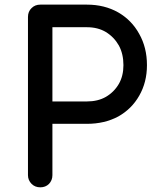

<svg xmlns="http://www.w3.org/2000/svg" viewBox="-20 -801 663 821"><path d="M152.3 0Q129.9 0 115.2 -14.6Q99.6 -30.3 99.6 -51.8Q99.6 -277.3 99.6 -728.5Q99.6 -752 115.2 -766.6Q129.9 -781.2 152.3 -781.2Q218.8 -781.2 351.6 -781.2Q426.8 -781.2 485.4 -748Q543 -714.8 575.2 -656.2Q608.4 -597.7 608.4 -522.5Q608.4 -449.2 575.2 -391.6Q543 -335 485.4 -302.7Q426.8 -271.5 351.6 -271.5Q302.7 -271.5 204.1 -271.5Q204.1 -215.8 204.1 -51.8Q204.1 -30.3 189.5 -14.6Q174.8 0 152.3 0ZM204.1 -367.2Q241.2 -367.2 351.6 -367.2Q398.4 -367.2 432.6 -386.7Q467.8 -407.2 488.3 -442.4Q507.8 -476.6 507.8 -522.5Q507.8 -570.3 488.3 -606.4Q467.8 -642.6 432.6 -664.1Q398.4 -684.6 351.6 -684.6Q302.7 -684.6 204.1 -684.6Q204.1 -605.5 204.1 -367.2Z"/></svg>

Font: Abed
Style: Bold
Weight: 700
Designer: Johan Aakerlund
Version: Version 3.105